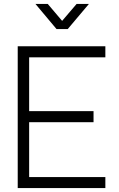

<svg xmlns="http://www.w3.org/2000/svg" viewBox="-20 -955 605 975"><path d="M267 -807.5H324L431.5 -935H369L295.5 -849L222.5 -935H160ZM515 0V-56H128V-334.5H455V-390.5H128V-664H515V-720H70V0Z"/></svg>

Font: Vela Sans Light
Style: Regular
Weight: 300
Designer: Principal design: Mikhail Sharanda - project Manrope.
Design modification: Ravid Balaliev
Foundry: Mikhail Sharanda
Version: Version 1.001